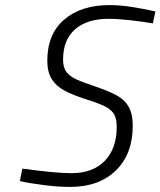

<svg xmlns="http://www.w3.org/2000/svg" viewBox="-20 -725 631 755"><path d="M58 -13 68 -62Q199 -44 261 -44Q345 -44 392 -92.5Q439 -141 439 -226Q439 -257 429 -275Q419 -293 395 -305.5Q371 -318 323 -333Q267 -351 234 -368.5Q201 -386 183.5 -414Q166 -442 166 -486Q166 -591 232.5 -648Q299 -705 411 -705Q453 -705 503 -697Q553 -689 591 -680L581 -633Q542 -640 492 -645.5Q442 -651 407 -651Q323 -651 275.5 -610Q228 -569 228 -490Q228 -460 241 -442.5Q254 -425 280 -413Q306 -401 360 -383Q413 -365 443 -347.5Q473 -330 487.5 -302.5Q502 -275 502 -231Q502 -119 435.5 -54.5Q369 10 256 10Q210 10 153.5 3Q97 -4 58 -13Z"/></svg>

Font: Cairo Light
Style: Italic
Weight: 300
Italic angle: -13°
Designer: Mohamed Gaber, Accademia di Belle Arti di Urbino and others
Foundry: Kief Type Foundry, Accademia di Belle Arti di Urbino and others
Version: Version 3.011